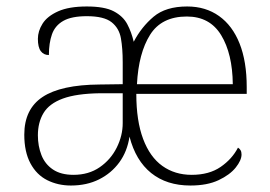

<svg xmlns="http://www.w3.org/2000/svg" viewBox="-20 -563 835 593"><path d="M199 10Q159 10 126 -6.5Q93 -23 74 -58.5Q55 -94 55 -147Q55 -226 111.5 -263.5Q168 -301 287 -302L359 -303V-371Q359 -413 353.5 -444.5Q348 -476 324.5 -494.5Q301 -513 248 -513Q201 -513 175.5 -498.5Q150 -484 140.5 -457Q131 -430 131 -393Q115 -393 106 -405Q97 -417 97 -443Q97 -467 111.5 -490Q126 -513 159.5 -528Q193 -543 248 -543Q303 -543 331.5 -528Q360 -513 373 -488.5Q386 -464 393 -434Q417 -480 454.5 -511.5Q492 -543 558 -543Q615 -543 656.5 -513.5Q698 -484 720 -428.5Q742 -373 742 -294V-273H401Q401 -190 422 -134Q443 -78 481.5 -50.5Q520 -23 572 -23Q626 -23 661.5 -47.5Q697 -72 715 -107Q720 -104 723 -99Q726 -94 726 -86Q726 -68 708 -45.5Q690 -23 655 -6.5Q620 10 568 10Q495 10 447 -28.5Q399 -67 380 -141Q373 -95 348.5 -61.5Q324 -28 286 -9Q248 10 199 10ZM207 -23Q254 -23 288 -46.5Q322 -70 340.5 -107Q359 -144 359 -183V-275H289Q216 -274 174 -258.5Q132 -243 114.5 -214Q97 -185 97 -145Q97 -112 108 -84Q119 -56 143.5 -39.5Q168 -23 207 -23ZM699 -303Q698 -397 663 -454.5Q628 -512 557 -512Q479 -512 443.5 -455.5Q408 -399 403 -303Z"/></svg>

Font: Noto Serif Hebrew ExtraLight
Style: Regular
Weight: 250
Version: Version 2.003